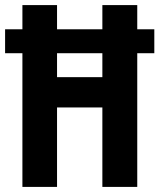

<svg xmlns="http://www.w3.org/2000/svg" viewBox="-23 -734 626 754"><path d="M65 0H201V-312H379V0H516V-525H583V-619H516V-714H379V-619H201V-714H65V-619H-3V-525H65ZM201 -431V-525H379V-431Z"/></svg>

Font: Noto Sans Ethiopic ExtraCondensed
Style: Bold
Weight: 700
Width: 2
Designer: Monotype Design Team
Foundry: Monotype Imaging Inc.
Version: Version 2.102